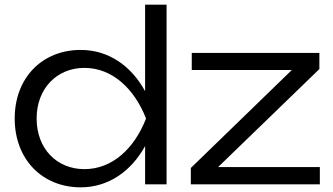

<svg xmlns="http://www.w3.org/2000/svg" viewBox="-20 -790 1426 823"><path d="M694 -770H602V-399C542 -509 444 -576 326 -576C161 -576 43 -457 43 -282C43 -107 161 13 326 13C444 13 542 -55 602 -164V0H694ZM1351 0V-74H915L1349 -494V-563H802V-490H1231L798 -70V0ZM137 -282C137 -410 223 -499 342 -499C461 -499 556 -410 606 -282C556 -153 461 -65 342 -65C223 -65 137 -153 137 -282Z"/></svg>

Font: Bounded Light
Style: Regular
Weight: 300
Designer: Vlad Churkin
Version: Version 3.0